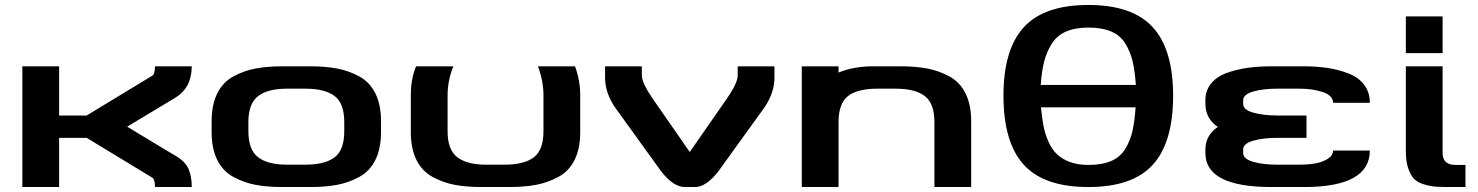

<svg xmlns="http://www.w3.org/2000/svg" viewBox="-20 -753 5950 773"><path d="M685 -127Q726 -103 739 -73Q752 -43 752 0H604Q604 -34 591 -39L329 -198H218V0H70V-486H218V-288H329Q358 -306 450 -361.5Q542 -417 591 -447Q604 -452 604 -486H752Q752 -400 685 -359L492 -243Q524 -224 588 -185Q652 -146 685 -127Z M980 -261V-225Q980 -150 1019 -120Q1058 -90 1136 -90H1209Q1288 -90 1327 -119.5Q1366 -149 1366 -225V-261Q1366 -337 1327 -366.5Q1288 -396 1209 -396H1136Q1058 -396 1019 -366Q980 -336 980 -261ZM1229 0H1118Q1055 0 1008 -9Q961 -18 919 -41Q877 -64 854.5 -109.5Q832 -155 832 -221V-265Q832 -331 854.5 -376.5Q877 -422 919 -445Q961 -468 1008 -477Q1055 -486 1118 -486H1229Q1291 -486 1338 -477Q1385 -468 1427 -445Q1469 -422 1491.5 -376.5Q1514 -331 1514 -265V-221Q1514 -155 1491.5 -109.5Q1469 -64 1427 -41Q1385 -18 1338 -9Q1291 0 1229 0Z M1782 -370V-225Q1782 -150 1821 -120Q1860 -90 1938 -90H2011Q2090 -90 2129 -119.5Q2168 -149 2168 -225V-370Q2168 -426 2146 -486H2295Q2316 -430 2316 -370V-221Q2316 -155 2293.5 -109.5Q2271 -64 2228.5 -41Q2186 -18 2139 -9Q2092 0 2030 0H1919Q1857 0 1810 -9Q1763 -18 1721 -41Q1679 -64 1656.5 -109.5Q1634 -155 1634 -221V-370Q1634 -435 1655 -486H1805Q1782 -428 1782 -370Z M2458 -318Q2416 -378 2416 -441V-486H2564V-450Q2564 -419 2609 -354L2757 -141L2905 -354Q2950 -418 2950 -450V-486H3098V-441Q3098 -378 3056 -318L2872 -63Q2823 0 2778 0H2737Q2691 0 2642 -63Z M3742 0V-261Q3742 -337 3703 -366.5Q3664 -396 3585 -396H3512Q3433 -396 3394.5 -366.5Q3356 -337 3356 -261V0H3208V-486H3356V-461Q3418 -486 3494 -486H3605Q3667 -486 3714 -477Q3761 -468 3803 -445Q3845 -422 3867.5 -376.5Q3890 -331 3890 -265V0Z M4020 -368Q4020 -554 4102 -643.5Q4184 -733 4362 -733Q4539 -733 4621 -643.5Q4703 -554 4703 -368Q4703 -180 4621.5 -90Q4540 0 4362 0Q4183 0 4101.5 -90Q4020 -180 4020 -368ZM4362 -89Q4417 -89 4454 -105Q4491 -121 4511 -154.5Q4531 -188 4539.5 -226Q4548 -264 4552 -321H4171Q4175 -279 4181 -247Q4187 -215 4200.5 -184Q4214 -153 4234.5 -133Q4255 -113 4287 -101Q4319 -89 4362 -89ZM4170 -411H4553Q4549 -468 4540 -506Q4531 -544 4511 -577Q4491 -610 4454 -626Q4417 -642 4362 -642Q4308 -642 4271 -625.5Q4234 -609 4213.5 -575.5Q4193 -542 4183.5 -504Q4174 -466 4170 -411Z M4833 -151Q4833 -208 4883 -242Q4833 -276 4833 -335V-349Q4833 -389 4856 -417Q4879 -445 4919.5 -459.5Q4960 -474 5003.5 -480Q5047 -486 5099 -486H5230Q5281 -486 5324.5 -479.5Q5368 -473 5408.5 -457.5Q5449 -442 5472 -412Q5495 -382 5495 -339H5347Q5347 -368 5306.5 -382Q5266 -396 5211 -396H5122Q5066 -396 5025.5 -384.5Q4985 -373 4985 -349V-335Q4985 -311 5025.5 -299.5Q5066 -288 5122 -288H5240V-198H5122Q5066 -198 5025.5 -186.5Q4985 -175 4985 -151V-137Q4985 -113 5025.5 -101.5Q5066 -90 5122 -90H5211Q5246 -90 5275 -95Q5304 -100 5325.5 -113.5Q5347 -127 5347 -147H5495Q5495 0 5230 0H5099Q4833 0 4833 -137Z M5788 -486V-138Q5788 -89 5839 -89H5880V0H5820Q5782 0 5760 -1.5Q5738 -3 5712 -11Q5686 -19 5672.5 -33.5Q5659 -48 5649.5 -75.5Q5640 -103 5640 -143V-486ZM5788 -687V-539H5640V-687Z"/></svg>

Font: Aneo
Style: Bold
Weight: 700
Designer: Anastasios Pappas
Foundry: Anastasios Pappas
Version: Version 1.000